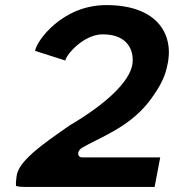

<svg xmlns="http://www.w3.org/2000/svg" viewBox="-20 -735 684 755"><path d="M118 -535 237 -497C240 -520 309 -600 384 -600C486 -600 507 -532 501 -485C492 -414 394 -324 254 -242C148 -168 50 -101 45 -40C43 -26 42 -14 43 -4C52 -1 62 0 74 0H588L610 -116H304C282 -116 282 -142 303 -154C369 -193 481 -231 560 -328C598 -376 626 -423 636 -469C669 -595 603 -715 398 -715C224 -715 123 -573 118 -535Z"/></svg>

Font: Bluebird
Style: ExtObl
Weight: 400
Designer: Jasper
Foundry: Cannot Into Space Fonts
Version: Version 0.98